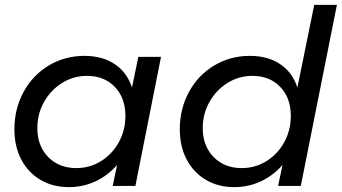

<svg xmlns="http://www.w3.org/2000/svg" viewBox="-20 -762 1401 787"><path d="M39 -232Q39 -316 76.5 -385Q114 -454 180 -493.5Q246 -533 326 -533Q400 -533 450.5 -499Q501 -465 521 -403L547 -529H640L535 0H442L460 -86Q423 -43 372 -19Q321 5 262 5Q196 5 145.5 -25Q95 -55 67 -108.5Q39 -162 39 -232ZM494 -287Q494 -361 450.5 -406Q407 -451 337 -451Q281 -451 234.5 -422Q188 -393 160.5 -344Q133 -295 133 -237Q133 -164 177.5 -118.5Q222 -73 293 -73Q348 -73 394 -101.5Q440 -130 467 -179Q494 -228 494 -287Z M717 -232Q717 -316 754.5 -385Q792 -454 858 -493.5Q924 -533 1004 -533Q1078 -533 1128.5 -499Q1179 -465 1199 -403L1268 -742H1361L1213 0H1120L1138 -86Q1101 -43 1050 -19Q999 5 940 5Q874 5 823.5 -25Q773 -55 745 -108.5Q717 -162 717 -232ZM1172 -287Q1172 -361 1128.5 -406Q1085 -451 1015 -451Q959 -451 912.5 -422Q866 -393 838.5 -344Q811 -295 811 -237Q811 -164 855.5 -118.5Q900 -73 971 -73Q1026 -73 1072 -101.5Q1118 -130 1145 -179Q1172 -228 1172 -287Z"/></svg>

Font: Gontserrat
Style: Italic
Weight: 400
Italic angle: -11.3°
Designer: Julieta Ulanovsky
Foundry: Julieta Ulanovsky
Version: Version 6.001